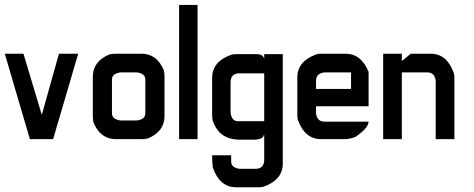

<svg xmlns="http://www.w3.org/2000/svg" viewBox="-20 -582 1981 803"><path d="M0 -357.4H78.1L154.8 -101.6L226.6 -357.4H307.1L202.1 0H105Z M464.8 -357.4H571.3Q637.2 -357.4 666 -286.1Q668 -270.5 668 -260.7V-96.7Q668 -31.2 597.2 -2.4Q581.1 0 571.3 0H464.8Q399.4 0 370.6 -70.8Q368.2 -86.9 368.2 -96.7V-260.7Q368.2 -326.2 439 -355Q455.6 -357.4 464.8 -357.4ZM448.2 -249V-108.4Q448.2 -82.5 484.4 -78.1H552.2Q587.9 -82.5 587.9 -108.4V-249Q587.9 -274.4 552.2 -279.3H484.4Q448.2 -274.4 448.2 -249Z M729 -561.5H806.2V0H729Z M965.8 -355.5H1059.6Q1083 -351.6 1085 -334.5V-355.5H1162.6V102.5Q1162.6 169.9 1083 198.7Q1074.2 201.2 1064 201.2H967.8Q897.5 201.2 869.6 116.7Q867.2 90.8 867.2 67.4H946.8V93.3Q946.8 119.1 981.9 124H1047.9Q1085 124 1085 86.4V-17.1H1083Q1083 -2.9 1052.2 2H981.9Q896 2 869.6 -78.1Q867.2 -90.8 867.2 -99.1V-256.8Q867.2 -324.2 946.8 -353Q956.1 -355.5 965.8 -355.5ZM944.3 -237.8V-110.4Q949.2 -75.2 975.1 -75.2H1085V-275.4H981.9Q944.3 -275.4 944.3 -237.8Z M1322.8 -357.4H1424.8Q1490.7 -357.4 1521.5 -281.7V-137.7H1301.8V-108.4Q1305.7 -73.2 1337.4 -73.2H1521.5Q1521.5 -47.9 1466.8 -9.3Q1439.5 0 1424.8 0H1322.8Q1254.9 0 1226.1 -80.1Q1223.6 -89.8 1223.6 -99.1V-258.3Q1223.6 -326.2 1303.7 -355Q1313.5 -357.4 1322.8 -357.4ZM1301.8 -244.1V-210H1448.2V-279.3H1337.4Q1301.8 -275.4 1301.8 -244.1Z M1582.5 -357.4H1660.6V-326.7L1697.8 -357.4H1781.2Q1849.1 -357.4 1877.9 -276.9Q1880.4 -267.6 1880.4 -258.3V0H1802.2V-244.1Q1798.3 -279.3 1766.6 -279.3H1660.6V0H1582.5Z"/></svg>

Font: Kadhim
Style: Regular
Weight: 400
Designer: Developer/ Husham Jawad
Version: Version 1.00;December 29, 2020;FontCreator 13.0.0.2683 32-bi